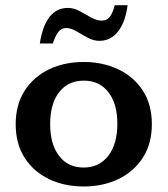

<svg xmlns="http://www.w3.org/2000/svg" viewBox="-20 -688 631 723"><path d="M295.4 14.2Q222.2 14.2 164.3 -13.7Q106.4 -41.5 72.8 -94Q39.1 -146.5 39.1 -220.2Q39.1 -293.5 72.5 -345.9Q106 -398.4 163.8 -426.5Q221.7 -454.6 295.4 -454.6Q366.7 -454.6 424.8 -427.2Q482.9 -399.9 517.3 -347.7Q551.8 -295.4 551.8 -220.2Q551.8 -147 518.1 -94.5Q484.4 -42 426.3 -13.9Q368.2 14.2 295.4 14.2ZM294.9 -57.1Q353.5 -57.1 387.7 -101.3Q421.9 -145.5 421.9 -222.2Q421.9 -297.4 388.2 -340.8Q354.5 -384.3 295.9 -384.3Q236.3 -384.3 202.6 -340.8Q168.9 -297.4 168.9 -220.7Q168.9 -145 202.4 -101.1Q235.8 -57.1 294.9 -57.1ZM129.9 -524.4Q150.9 -658.2 235.8 -658.2Q257.8 -658.2 279.5 -646.5Q301.3 -634.8 322.3 -622.6Q343.3 -610.4 363.8 -610.4Q381.8 -610.4 393.1 -624.3Q404.3 -638.2 412.1 -668.5H460.4Q452.6 -606 425 -570.1Q397.5 -534.2 354 -534.2Q332 -534.2 310.1 -546.1Q288.1 -558.1 267.6 -570.3Q247.1 -582.5 228.5 -582.5Q210 -582.5 198 -565.4Q186 -548.3 179.2 -524.4Z"/></svg>

Font: Kameron SemiBold
Style: Regular
Weight: 600
Designer: Vernon Adams
Foundry: Vernon Adams
Version: Version 1.100